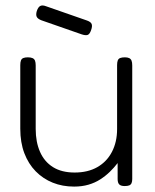

<svg xmlns="http://www.w3.org/2000/svg" viewBox="-20 -678 574 710"><path d="M254 12Q211 12 175 -2.5Q139 -17 112 -44.5Q85 -72 70 -111.5Q55 -151 55 -202V-437Q55 -448 57.5 -454.5Q60 -461 66.5 -463.5Q73 -466 83 -466Q94 -466 100.5 -463Q107 -460 109.5 -453.5Q112 -447 112 -436V-201Q112 -153 128 -116.5Q144 -80 176 -60Q208 -40 256 -40Q305 -40 340 -60Q375 -80 394 -116.5Q413 -153 413 -201V-437Q413 -448 415.5 -454.5Q418 -461 424.5 -463.5Q431 -466 442 -466Q452 -466 458 -463Q464 -460 466.5 -453.5Q469 -447 469 -436V-16Q469 -7 466.5 -1Q464 5 458 7.5Q452 10 441 10Q434 10 429 8.5Q424 7 421 4Q418 1 416.5 -4Q415 -9 415 -16V-75Q402 -58 386 -42.5Q370 -27 350.5 -14.5Q331 -2 307 5Q283 12 254 12ZM282 -551 133 -603Q120 -608 116 -615.5Q112 -623 116 -637Q121 -652 129 -656Q137 -660 150 -655L302 -602Q316 -597 319 -589Q322 -581 317 -567Q312 -552 304.5 -549Q297 -546 282 -551Z"/></svg>

Font: Fredoka Light
Style: Regular
Weight: 300
Designer: Ben Nathan
Foundry: Milena B. Brandão, Ben Nathan
Version: Version 2.001